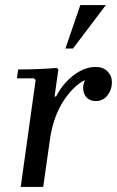

<svg xmlns="http://www.w3.org/2000/svg" viewBox="-20 -740 463 760"><path d="M62 0 121 -423 115 -430H47L52 -465Q91 -465 128 -466.5Q165 -468 205 -471L211 -465L196 -358H202Q217 -388 241 -414.5Q265 -441 295.5 -458Q326 -475 359 -475Q388 -475 405.5 -457.5Q423 -440 423 -414Q423 -385 405.5 -362.5Q388 -340 359 -340Q336 -340 322.5 -354.5Q309 -369 309 -393Q309 -407 317 -423Q273 -403 233 -343Q193 -283 179 -197L151 0ZM399 -720 269 -548H239L298 -720Z"/></svg>

Font: Brygada 1918 Medium
Style: Italic
Weight: 500
Italic angle: -8°
Designer: Mateusz Machalski | Borys Kosmynka | Przemek Hoffer
Foundry: NIEPODLEGLA 2018
Version: Version 3.006